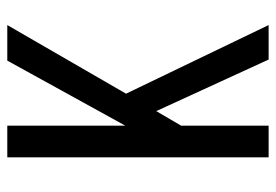

<svg xmlns="http://www.w3.org/2000/svg" viewBox="-138 -638 775 540"><g transform="rotate(-90 250.0 -367.5)"><path d="M353 0 208 -316 167 -246V0H78V-735H167V-403L350 -735H450L257 -401L450 0Z"/></g></svg>

Font: Iosevka Medium
Style: Regular
Weight: 500
Monospace: yes
Designer: Belleve Invis
Foundry: Belleve Invis
Version: Version 32.5.0; ttfautohint (v1.8.4)